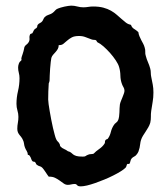

<svg xmlns="http://www.w3.org/2000/svg" viewBox="-20 -621 592 677"><path d="M521 -294.9Q521 -276.9 518.3 -262Q515.6 -247.1 513.2 -230Q511.7 -219.2 512 -209Q512.2 -198.7 509.8 -188Q507.3 -179.7 502.9 -172.1Q498.5 -164.6 493.7 -157.2Q488.8 -149.9 484.1 -142.3Q479.5 -134.8 477.1 -127Q475.1 -120.6 474.4 -113.8Q473.6 -106.9 472.2 -100.1Q470.7 -93.3 468.3 -86.9Q465.8 -80.6 460.9 -75.2Q458 -71.3 453.4 -69.1Q448.7 -66.9 444.8 -63Q440.9 -58.6 439.9 -53Q439 -47.4 436 -43H429.2Q426.8 -40.5 426.3 -37.1Q425.8 -33.7 422.9 -29.8Q417 -23.9 405.3 -16.6Q393.6 -9.3 378.9 -2Q364.3 5.4 347.7 12.2Q331.1 19 315.7 24.4Q300.3 29.8 286.9 33Q273.4 36.1 265.1 36.1Q258.8 36.1 256.1 34.9Q253.4 33.7 252 32Q250.5 30.3 249 29.1Q247.6 27.8 243.2 27.8Q236.8 27.8 231 29.3Q225.1 30.8 219.2 30.8Q211.4 30.8 204.8 26.1Q198.2 21.5 190.9 16.1Q183.6 10.7 174.3 6.1Q165 1.5 151.9 2Q149.9 -0.5 146.7 -5.1Q143.6 -9.8 140.4 -14.6Q137.2 -19.5 134 -23.7Q130.9 -27.8 128.9 -29.8Q125 -33.7 119.9 -34.9Q114.7 -36.1 109.9 -40Q107.4 -41.5 106.7 -44.4Q106 -47.4 103 -49.8Q100.6 -51.3 98.1 -51Q95.7 -50.8 94.2 -53.2Q92.3 -54.7 91.1 -58.1Q89.8 -61.5 88.4 -65.2Q86.9 -68.8 84.7 -71.8Q82.5 -74.7 78.1 -75.2Q78.1 -82.5 74.2 -88.6Q70.3 -94.7 67.9 -101.1Q65.4 -107.9 64.7 -114.5Q64 -121.1 61 -127Q58.6 -132.8 55.2 -137.2Q51.8 -141.6 48.6 -145.5Q45.4 -149.4 43.2 -154.5Q41 -159.7 41 -167Q41 -177.7 43 -188Q44.9 -198.2 44.9 -209Q44.9 -220.2 41.5 -231.4Q38.1 -242.7 38.1 -254.9Q38.1 -277.8 43.5 -300Q48.8 -322.3 48.8 -345.2Q48.8 -355 46.4 -364Q43.9 -373 43.9 -382.8Q43.9 -389.6 46.4 -396.5Q48.8 -403.3 55.2 -408.2Q56.2 -409.7 55.7 -411.6Q55.2 -413.6 55.2 -415Q55.2 -416.5 56.6 -420.9Q58.1 -425.3 59.8 -430.4Q61.5 -435.5 63 -440.9Q64.5 -446.3 64.9 -449.2Q65.4 -454.1 67.1 -457Q68.8 -460 71.5 -462.2Q74.2 -464.4 76.7 -466.6Q79.1 -468.8 81.1 -472.2Q85 -479 84 -486.6Q83 -494.1 86.9 -501L94.2 -503.9Q97.7 -511.7 99.6 -514.6Q101.6 -517.6 103 -518.8Q104.5 -520 106 -520.5Q107.4 -521 109.9 -523.9Q111.3 -525.4 111.3 -528.1Q111.3 -530.8 112.8 -533.2Q115.2 -537.1 120.6 -539.6Q126 -542 128.9 -545.9Q131.8 -549.8 133.5 -554.4Q135.3 -559.1 139.2 -562Q143.6 -566.4 151.4 -568.8Q159.2 -571.3 165 -575.2Q170.4 -579.1 174.1 -583.7Q177.7 -588.4 184.1 -590.8Q187.5 -592.3 193.8 -594.2Q200.2 -596.2 207.3 -597.7Q214.4 -599.1 220.7 -600.1Q227.1 -601.1 231 -601.1Q242.2 -601.1 252.7 -598.1Q263.2 -595.2 273.9 -595.2Q283.2 -595.2 291.5 -596.7Q299.8 -598.1 308.1 -598.1Q329.1 -598.1 344.5 -594Q359.9 -589.8 371.3 -583.3Q382.8 -576.7 391.8 -568.8Q400.9 -561 408.7 -554Q416.5 -546.9 424.3 -541Q432.1 -535.2 441.9 -533.2Q444.8 -523.9 452.9 -519Q460.9 -514.2 467.8 -507.8Q468.8 -500 471.7 -493.2Q474.6 -486.3 478 -479.7Q481.4 -473.1 484.9 -466.8Q488.3 -460.4 490.2 -453.1Q492.7 -445.3 492.2 -438Q491.7 -430.7 494.1 -423.8Q497.1 -412.1 502 -401.1Q506.8 -390.1 509.8 -378.9Q511.7 -371.6 511.7 -364.3Q511.7 -356.9 513.2 -350.1Q516.1 -335 518.6 -322.8Q521 -310.5 521 -294.9ZM418.9 -300.8Q418.9 -307.6 415.8 -312.7Q412.6 -317.9 410.2 -324.2Q404.8 -338.4 404.5 -354.2Q404.3 -370.1 399.9 -384.8Q397 -395 388.2 -408.2Q379.4 -421.4 368.2 -434.1Q356.9 -446.8 345 -457.3Q333 -467.8 323.2 -472.2L318.8 -479Q315.9 -480.5 311.5 -480.5Q307.1 -480.5 303.2 -481.9Q292 -485.8 281.7 -490Q271.5 -494.1 258.8 -494.1Q242.2 -494.1 232.9 -489Q223.6 -483.9 216.8 -477.8Q210 -471.7 203.6 -466.6Q197.3 -461.4 187 -461.9Q187 -454.1 183.8 -448.5Q180.7 -442.9 176.3 -438Q171.9 -433.1 167.5 -428.2Q163.1 -423.3 161.1 -417Q160.2 -413.1 158.9 -402.3Q157.7 -391.6 156.7 -378.7Q155.8 -365.7 155.3 -354Q154.8 -342.3 154.8 -336.9Q154.8 -334.5 153.8 -332Q152.8 -329.6 151.9 -327.1Q150.9 -313 150.4 -298.6Q149.9 -284.2 149.9 -270Q149.9 -264.6 151.4 -253.7Q152.8 -242.7 155.3 -228.8Q157.7 -214.8 160.6 -199.5Q163.6 -184.1 166.7 -170.4Q169.9 -156.7 172.9 -145.8Q175.8 -134.8 178.2 -129.9Q180.7 -124.5 184.1 -121.6Q187.5 -118.7 189.9 -113.8Q191.4 -111.3 191.4 -108.9Q191.4 -106.4 193.8 -104Q198.7 -98.6 205.8 -95.7Q212.9 -92.8 219.2 -87.9Q227.1 -85.9 230.5 -82.8Q233.9 -79.6 238 -76.4Q242.2 -73.2 249.3 -71Q256.3 -68.8 272 -68.8Q279.8 -68.8 282 -70.8Q284.2 -72.8 290 -75.2Q295.4 -77.6 300.8 -77.6Q306.2 -77.6 310.1 -79.1Q318.4 -87.9 329.8 -95.7Q341.3 -103.5 348.1 -113.8Q350.6 -117.2 350.1 -120.6Q349.6 -124 352.1 -127Q353.5 -129.4 356.4 -129.9Q359.4 -130.4 360.8 -132.8Q367.7 -142.6 370.8 -155.5Q374 -168.5 380.9 -179.2Q383.8 -184.6 389.2 -188.2Q394.5 -191.9 397 -198.2Q398.9 -203.6 399.9 -210.4Q400.9 -217.3 401.1 -224.6Q401.4 -231.9 401.6 -239.3Q401.9 -246.6 402.8 -252.9Q403.8 -258.3 406.5 -264.9Q409.2 -271.5 411.9 -278.1Q414.6 -284.7 416.7 -290.8Q418.9 -296.9 418.9 -300.8Z"/></svg>

Font: Margarine
Style: Regular
Weight: 400
Designer: Astigmatic (AOETI)
Foundry: Astigmatic (AOETI)
Version: Version 1.000